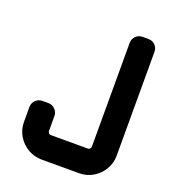

<svg xmlns="http://www.w3.org/2000/svg" viewBox="-125 -771 777 866"><g transform="rotate(20 263.0 -338.0)"><path d="M485 -132Q485 -96 467 -66Q449 -36 419 -18Q389 0 353 0H173Q137 0 106.5 -18Q76 -36 58 -66Q40 -96 40 -132V-204Q40 -223 53.5 -236.5Q67 -250 86 -250H114Q133 -250 146.5 -236.5Q160 -223 160 -204V-132Q160 -127 164 -122.5Q168 -118 173 -118H353Q358 -118 362 -122.5Q366 -127 366 -132V-630Q366 -650 379.5 -663Q393 -676 412 -676H439Q459 -676 472 -663Q485 -650 485 -630Z"/></g></svg>

Font: Monomaniac One
Style: Regular
Weight: 400
Version: Version 1.000; ttfautohint (v1.8.3)